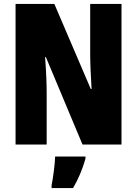

<svg xmlns="http://www.w3.org/2000/svg" viewBox="-20 -734 696 975"><path d="M597 0V-714H438V-455C438 -412 441 -354 445 -282H441L256 -714H59V0H217V-263C217 -304 215 -365 209 -444H213L399 0ZM414 72V61H260C259 101 249 173 242 207V221H351C378 175 399 125 414 72Z"/></svg>

Font: Noto Sans Armenian ExtraCondensed Black
Style: Regular
Weight: 900
Width: 2
Designer: Monotype Design Team
Foundry: Monotype Imaging Inc.
Version: Version 2.008